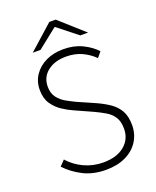

<svg xmlns="http://www.w3.org/2000/svg" viewBox="-154 -922 830 1024"><g transform="rotate(-20 260.5 -410.5)"><path d="M269 12Q197 12 141.5 -16Q86 -44 46 -87L75 -117Q110 -77 160.5 -53.5Q211 -30 269 -30Q345 -30 389 -66.5Q433 -103 433 -162Q433 -203 417 -228Q401 -253 374 -269Q347 -285 315 -300L215 -345Q185 -358 154.5 -378Q124 -398 102.5 -429.5Q81 -461 81 -509Q81 -557 106 -593.5Q131 -630 174 -650.5Q217 -671 273 -671Q333 -671 380 -648Q427 -625 456 -593L431 -563Q401 -593 361.5 -611Q322 -629 273 -629Q208 -629 167.5 -597Q127 -565 127 -511Q127 -473 145.5 -449Q164 -425 191 -410Q218 -395 241 -384L341 -340Q379 -323 411 -301.5Q443 -280 461.5 -248Q480 -216 480 -165Q480 -115 454.5 -74.5Q429 -34 381.5 -11Q334 12 269 12ZM114 -709 253 -833H289L428 -709H384L273 -797H269L158 -709Z"/></g></svg>

Font: Source Sans 3 ExtraLight Light
Style: Regular
Weight: 300
Version: Version 3.052;hotconv 1.1.0;makeotfexe 2.6.0